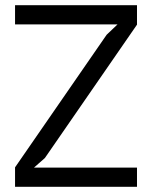

<svg xmlns="http://www.w3.org/2000/svg" viewBox="-20 -720 585 740"><path d="M38 -75 391 -586 433 -626H38V-700H508V-625L153 -111L111 -74H508V0H38Z"/></svg>

Font: PTSans
Style: Regular
Weight: 400
Designer: A.Korolkova, O.Umpeleva, V.Yefimov
Foundry: ParaType Ltd
Version: Version 2.003W OFL